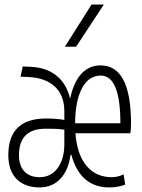

<svg xmlns="http://www.w3.org/2000/svg" viewBox="-20 -815 626 845"><path d="M154.8 9.8Q88.9 9.8 52.7 -27.3Q16.6 -64.5 16.6 -132.3Q16.6 -293.5 183.1 -293.5Q229.5 -293.5 263.2 -287.1V-325.2Q263.2 -394.5 221.7 -433.6Q180.2 -472.7 104.5 -476.1L70.3 -477.5L80.1 -522.5L114.3 -521Q184.1 -518.1 228.8 -481.9Q273.4 -445.8 288.6 -380.4Q303.2 -451.7 337.4 -489.5Q371.6 -527.3 422.4 -527.3Q556.6 -527.3 556.6 -271.5Q556.6 -247.6 553.7 -228.5H312Q318.8 -136.2 360.4 -85.7Q401.9 -35.2 472.2 -35.2Q498 -35.2 523.9 -47.4L531.2 -2.4Q499.5 9.8 460.4 9.8Q333.5 9.8 293.9 -133.8H290.5Q281.2 -65.4 245.4 -27.8Q209.5 9.8 154.8 9.8ZM263.2 -181.2V-244.1Q243.7 -247.6 221.9 -248Q200.2 -248.5 180.7 -248.5Q63.5 -248.5 63.5 -132.3Q63.5 -85.4 87.6 -60.3Q111.8 -35.2 154.8 -35.2Q204.1 -35.2 233.6 -75.2Q263.2 -115.2 263.2 -181.2ZM310.5 -272.5H509.8Q509.8 -482.4 423.3 -482.4Q371.1 -482.4 341.3 -427.5Q311.5 -372.6 310.5 -272.5ZM265.6 -609.4 382.8 -794.9H437L314.9 -609.4Z"/></svg>

Font: Cascadia Mono ExtraLight
Style: Regular
Weight: 200
Monospace: yes
Designer: Aaron Bell
Foundry: Saja Typeworks
Version: Version 2404.023; ttfautohint (v1.8.4)